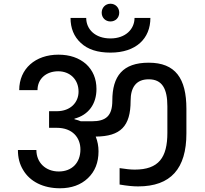

<svg xmlns="http://www.w3.org/2000/svg" viewBox="-20 -1021 1101 1029"><path d="M104 -110C141 -47 213 -12 301 -12C363 -12 413 -30 451 -66C489 -102 508 -150 508 -210C508 -238 503 -264 493 -289C626 -290 680 -344 680 -481C680 -552 709 -596 777 -596C849 -596 877 -546 877 -451V-309C877 -177 831 -112 702 -112C680 -112 653 -115 621 -120V-32C661 -25 694 -22 720 -22C896 -22 979 -118 979 -306V-438C979 -601 920 -685 777 -685C638 -685 582 -613 582 -482C582 -399 547 -371 472 -371H413C406 -374 395 -378 379 -382V-385C455 -405 497 -464 497 -544C497 -599 478 -644 441 -678C403 -711 354 -728 293 -728C170 -728 83 -653 83 -538H181C181 -599 228 -639 292 -639C353 -639 401 -597 401 -530C401 -473 359 -425 284 -425H243V-336H284C369 -336 411 -283 411 -220C411 -149 366 -102 295 -102C224 -102 175 -150 175 -217H76C76 -176 85 -141 104 -110ZM413 -791C450 -756 503 -739 572 -739C709 -739 786 -814 786 -925H701C701 -865 653 -815 572 -815C489 -815 442 -865 442 -925H358C358 -870 376 -825 413 -791ZM525 -953C525 -926 545 -906 572 -906C599 -906 619 -926 619 -953C619 -980 599 -1001 572 -1001C545 -1001 525 -980 525 -953Z"/></svg>

Font: Poppins Medium
Style: Regular
Weight: 500
Designer: Ninad Kale (Devanagari), Jonny Pinhorn (Latin)
Foundry: Indian Type Foundry
Version: 4.004